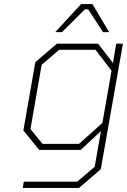

<svg xmlns="http://www.w3.org/2000/svg" viewBox="-20 -738 626 945"><path d="M252 -580 379 -718H435L517 -580H487L414 -692H398L285 -580ZM92 187 97 156H360L446 83L477 -93L377 0H173L95 -96L154 -432L260 -523H463L536 -428L552 -523H585L476 95L369 187ZM369 -30 484 -133 529 -390 450 -493H271L185 -419L130 -103L189 -30Z"/></svg>

Font: Tomorrow ExtraLight
Style: Italic
Weight: 275
Italic angle: -10°
Designer: Tony de Marco, Monica Rizzolli
Foundry: Just in Type
Version: Version 2.002